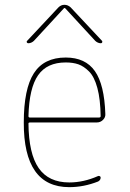

<svg xmlns="http://www.w3.org/2000/svg" viewBox="-20 -770 540 800"><path d="M253.9 -509.8Q175.8 -509.8 138.7 -456.5Q101.6 -403.3 98.6 -286.1Q98.6 -280.3 104.5 -280.3H392.6Q398.4 -280.3 399.4 -285.2Q398.4 -356.4 385.7 -403.3Q373 -450.2 351.1 -472.2Q329.1 -494.1 306.6 -502Q284.2 -509.8 253.9 -509.8ZM268.6 9.8Q78.1 9.8 79.1 -259.8Q79.1 -399.4 121.1 -464.8Q163.1 -530.3 253.9 -530.3Q335.9 -530.3 375.5 -473.6Q415 -417 418.9 -294.9Q419.9 -281.2 409.2 -270.5Q398.4 -259.8 383.8 -259.8H104.5Q99.6 -259.8 98.6 -255.9Q99.6 -129.9 141.1 -69.8Q182.6 -9.8 268.6 -9.8Q328.1 -9.8 387.7 -36.1Q391.6 -38.1 395.5 -36.1Q399.4 -34.2 399.4 -30.3Q399.4 -19.5 388.7 -13.7Q329.1 9.8 268.6 9.8ZM97.7 -589.8Q93.8 -589.8 91.8 -593.3Q89.8 -596.7 92.8 -599.6L223.6 -739.3Q234.4 -750 248.5 -750Q262.7 -750 274.4 -739.3L405.3 -599.6Q407.2 -596.7 405.8 -593.3Q404.3 -589.8 400.4 -589.8Q387.7 -589.8 377 -599.6L251 -736.3H249H247.1L121.1 -599.6Q110.4 -589.8 97.7 -589.8Z"/></svg>

Font: Rounded-X Mgen+ 2m thin
Style: Regular
Weight: 100
Designer: [Source Han Sans]
Ryoko NISHIZUKA  (kana & ideographs); Paul D. Hunt (Latin, Greek & Cyrillic); Wenlong ZHANG  (bopomofo
Version: Version 1.059.20150602